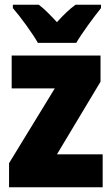

<svg xmlns="http://www.w3.org/2000/svg" viewBox="-20 -786 470 806"><path d="M139 -606H300C324 -647 374 -715 404 -752V-766H297C273 -749 248 -725 219 -693C190 -724 167 -748 143 -766H34V-752C64 -718 118 -644 139 -606ZM411 0V-138H219L402 -443V-553H29V-415H210L18 -101V0Z"/></svg>

Font: Noto Sans Gurmukhi Condensed Black
Style: Regular
Weight: 900
Width: 3
Designer: Jelle Bosma - Monotype Design Team
Foundry: Monotype Imaging Inc.
Version: Version 2.004